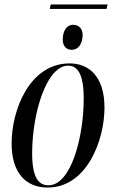

<svg xmlns="http://www.w3.org/2000/svg" viewBox="-20 -830 520 860"><path d="M203 -790H457L462 -810H207ZM302 -607C328 -607 350 -630 350 -674C350 -702 333 -719 307 -719C278 -719 261 -690 261 -653C261 -622 278 -607 302 -607ZM193 10C370 10 448 -203 448 -348C448 -488 378 -546 292 -546C111 -546 32 -335 32 -188C32 -54 97 10 193 10ZM197 0C151 0 124 -38 124 -143C124 -324 189 -536 285 -536C332 -536 355 -489 355 -389C355 -218 299 0 197 0Z"/></svg>

Font: Noto Serif Display ExtraCondensed Medium
Style: Italic
Weight: 500
Width: 2
Italic angle: -12°
Designer: Monotype Design Team
Foundry: Monotype Imaging Inc.
Version: Version 2.009